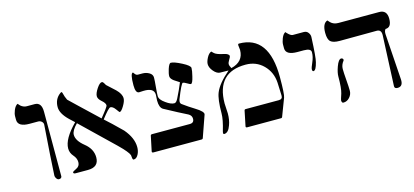

<svg xmlns="http://www.w3.org/2000/svg" viewBox="-54 -982 2977 1380"><g transform="rotate(-15 1434.0 -292.5)"><path d="M272.9 -45.9V-4.9Q270.5 10.3 251.5 10.3Q241.2 10.3 232.9 -2.4Q224.6 -15.1 226.1 -27.8Q232.4 -150.9 250 -392.1Q252.4 -407.2 241.2 -418.2Q230 -429.2 214.4 -429.2H149.9Q64.9 -429.2 63.5 -481V-507.8Q63.5 -526.9 73.7 -552.2Q86.4 -582.5 104 -590.3Q110.4 -582.5 119.1 -573.7Q139.6 -556.2 163.6 -556.2H222.2Q272.9 -556.2 272.9 -486.3Z M854.5 -67.4Q854.5 -38.1 842.8 -15.1Q828.6 12.7 807.6 12.7Q799.8 12.7 798.3 -1.5Q795.9 -22 795.9 -22.9Q787.1 -48.3 722.2 -111.8Q696.8 -137.2 480 -345.2Q437 -302.2 436.5 -270.5Q436.5 -226.1 493.7 -180.4Q550.8 -134.8 550.8 -72.3Q550.8 0 469.7 0H378.4Q361.8 0 361.8 -10.3Q361.8 -16.6 389.6 -29.3Q417.5 -42 417.5 -72.3Q417.5 -101.6 394.8 -127Q372.1 -152.3 372.1 -185.5Q372.1 -256.8 469.7 -355.5Q455.6 -368.2 433.1 -389.6Q376 -444.3 376 -492.7Q376 -551.3 418.9 -584Q427.7 -590.3 430.2 -590.3Q436.5 -586.4 439.2 -571.3Q441.9 -556.2 455.6 -526.9Q459.5 -522 520.5 -464.8L660.2 -332.5Q718.8 -403.8 718.8 -414.1Q718.8 -431.6 693.4 -453.1Q668 -474.6 668 -495.1Q668 -516.6 690.2 -550.3Q712.4 -584 728.5 -584Q736.3 -584 741.9 -574.5Q747.6 -564.9 752.9 -556.2Q783.2 -528.3 814 -500Q850.6 -464.4 850.6 -431.6Q850.6 -410.2 830.3 -376.5Q810.1 -342.8 797.4 -342.8Q795.9 -342.8 777.6 -368.2Q759.3 -393.6 741.2 -393.6Q728.5 -393.6 672.9 -321.3Q714.8 -284.7 794.9 -205.6Q854.5 -135.7 854.5 -67.4Z M1382.3 -167.5 1326.2 -7.8Q1323.7 0 1314.9 0H958Q943.8 0 946.8 -11.2L969.7 -120.6Q971.2 -129.4 981 -129.4H1261.7Q1294.9 -129.4 1294.4 -161.1Q1294.4 -185.1 1270.5 -198.2Q1213.4 -226.1 1104 -285.6Q1078.6 -300.8 1078.6 -353Q1078.6 -360.8 1079.8 -375.2Q1081.1 -389.6 1081.1 -396Q1081.1 -449.2 1000 -445.8L969.7 -444.3Q942.9 -444.3 942.9 -502.9Q942.9 -593.3 963.4 -592.8L972.2 -581.1Q981 -568.8 993.7 -568.8H1010.3H1026.9Q1054.7 -568.8 1077.4 -555.4Q1100.1 -542 1100.1 -519Q1100.1 -497.6 1095.7 -451.9Q1091.3 -406.2 1091.3 -383.3Q1091.3 -356.4 1131.8 -328.6Q1168.5 -301.8 1194.3 -302.2Q1208.5 -302.2 1222.2 -330.1Q1250 -384.8 1271.5 -438Q1252.4 -450.7 1232.4 -463.4Q1208.5 -481 1208 -499Q1208 -518.1 1218.3 -550.8Q1231 -590.3 1243.7 -590.3Q1267.6 -590.3 1323 -561.8Q1378.4 -533.2 1378.4 -515.6Q1378.4 -495.1 1368.2 -454.6Q1356.9 -405.3 1344.2 -404.8Q1339.4 -404.8 1318.8 -417Q1298.3 -429.2 1290.5 -429.2Q1279.3 -429.2 1236.3 -319.8Q1227.5 -294.4 1241.2 -284.2Q1288.1 -250 1327.6 -226.1Q1390.1 -188 1382.3 -167.5Z M1975.1 -287.1Q1975.1 -160.2 1965.8 -137.2L1916.5 -7.8Q1914.1 0 1906.2 0H1654.8Q1642.1 0 1645 -11.2L1667.5 -120.6Q1668.9 -129.4 1677.7 -129.4H1924.3Q1953.6 -129.4 1952.1 -157.2Q1950.7 -189 1948.2 -253.9Q1943.4 -332.5 1890.6 -385.3Q1837.9 -438 1759.3 -438Q1543.5 -438 1542 -208Q1542 -195.3 1543.9 -169.9Q1545.9 -144.5 1545.9 -131.8Q1545.9 -85 1531.7 -46.9Q1514.2 3.9 1482.4 3.9Q1472.2 3.9 1478.5 -19Q1502.4 -99.1 1502.4 -143.6Q1502.4 -249 1521.5 -295.9Q1545.4 -355.5 1630.9 -429.2Q1575.2 -429.2 1565.9 -430.2Q1542 -432.6 1519.8 -459.5Q1497.6 -486.3 1497.6 -511.7Q1497.6 -530.8 1512.2 -558.6Q1526.9 -586.4 1545.9 -592.8Q1547.4 -592.8 1558.6 -580.1Q1573.7 -563.5 1629.4 -552.2Q1666 -544.4 1666.5 -526.9Q1666.5 -520.5 1655 -502.2Q1643.6 -483.9 1643.6 -472.2Q1643.6 -460.9 1654.8 -440.4Q1748.5 -463.4 1749 -549.8Q1749 -556.2 1747.1 -568.1Q1745.1 -580.1 1745.1 -586.4Q1745.1 -596.7 1752.9 -596.7Q1975.1 -596.7 1975.1 -287.1Z M2268.1 -506.3Q2261.7 -356.4 2252.4 -323.7Q2238.3 -266.6 2219.7 -266.6Q2210.9 -266.6 2210.9 -281.7Q2210.9 -293 2227.3 -329.8Q2243.7 -366.7 2243.7 -399.9Q2245.1 -429.2 2190.4 -429.2H2143.6Q2058.6 -429.2 2057.1 -478.5V-506.3Q2057.1 -525.4 2067.4 -552.2Q2080.1 -584 2097.7 -590.3Q2095.2 -588.9 2113 -572.5Q2130.9 -556.2 2143.6 -556.2H2224.6Q2246.1 -556.2 2257.8 -539.6Q2269.5 -522.9 2268.1 -506.3Z M2798.3 -425.3Q2787.1 -415 2788.1 -389.6L2811 -48.3Q2814.9 6.3 2772.9 6.3Q2749 6.3 2750 -12.7L2766.6 -387.2Q2768.1 -429.2 2733.4 -429.2L2458 -427.7Q2409.7 -427.7 2390.6 -444.8Q2371.6 -461.9 2371.6 -510.3Q2371.6 -580.1 2409.7 -592.8Q2416 -585 2424.8 -576.2Q2446.3 -554.7 2481.9 -554.7H2784.2Q2842.8 -555.2 2842.8 -490.2Q2842.8 -425.3 2798.3 -425.3ZM2447.8 -284.2Q2426.3 -257.3 2426.3 -227.1Q2426.3 -199.2 2430.7 -145.3Q2435.1 -91.3 2435.1 -63.5Q2435.1 -35.6 2415.5 -13.9Q2396 7.8 2369.1 7.8Q2356.4 7.8 2356.4 -12.7Q2356.4 -16.6 2370.6 -59.6Q2381.8 -96.2 2381.8 -182.6Q2381.8 -211.9 2397 -253.9Q2414.6 -303.2 2435.1 -303.2Q2442.9 -303.2 2447.3 -296.1Q2451.7 -289.1 2447.8 -284.2Z"/></g></svg>

Font: Accordance
Style: Regular
Weight: 400
Version: Version 1.1 (build May 11, 2018) Miklal Software Solutions, 